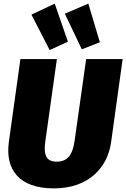

<svg xmlns="http://www.w3.org/2000/svg" viewBox="-20 -1023 699 1063"><path d="M283 -1003 154 -942 255 -746 356 -792ZM469 -1003 339 -947 433 -750 533 -789ZM659 -696H457L393 -243C382 -166 354 -128 294 -128C236 -128 220 -164 231 -241L295 -696H93L29 -237C8 -85 85 20 278 20C469 20 575 -93 595 -235Z"/></svg>

Font: Fira Sans Heavy
Style: Italic
Weight: 900
Italic angle: -8°
Designer: bBox Type GmbH & Carrois Corporate GbR & Edenspiekermann AG
Foundry: bBox Type GmbH & Carrois Corporate GbR & Edenspiekermann AG
Version: Version 4.301;PS 004.301;hotconv 1.0.88;makeotf.lib2.5.64775